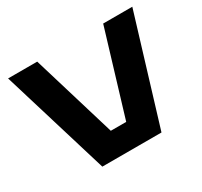

<svg xmlns="http://www.w3.org/2000/svg" viewBox="-145 -894 1144 1087"><g transform="rotate(-30 427.0 -350.5)"><path d="M642.6 -699.7H833L620.1 -0.5H233.4L21 -699.7H211.4L376.5 -152.3H477.1Z"/></g></svg>

Font: Wadik
Style: Bold
Weight: 700
Designer: Sasha Pavljenko
Version: Version 1.001;Fontself Maker 3.5.4